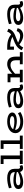

<svg xmlns="http://www.w3.org/2000/svg" viewBox="2592 -3318 740 5965"><g transform="rotate(-90 2962.5 -336.0)"><path d="M721 10Q686 10 658 -6.5Q630 -23 614 -54Q598 -85 598 -127V-256Q598 -304 575.5 -334.5Q553 -365 510 -379.5Q467 -394 405 -394Q332 -394 259.5 -380Q187 -366 114 -345L95 -428Q174 -454 252.5 -468.5Q331 -483 412 -483Q508 -483 572 -456.5Q636 -430 668 -379Q700 -328 700 -256V-145Q700 -113 713.5 -98.5Q727 -84 746 -84Q760 -84 771 -88Q782 -92 791 -97L817 -17Q801 -7 777.5 1.5Q754 10 721 10ZM286 13Q221 13 172.5 -4Q124 -21 97.5 -54.5Q71 -88 71 -136Q71 -188 105 -222Q139 -256 197 -273Q255 -290 328 -290Q418 -290 490 -275Q562 -260 624 -239V-177Q553 -196 484 -204.5Q415 -213 345 -213Q297 -213 262 -204.5Q227 -196 207.5 -180Q188 -164 188 -140Q188 -118 204 -103Q220 -88 249.5 -81Q279 -74 320 -74Q363 -74 413.5 -84Q464 -94 518 -114Q572 -134 624 -162L623 -96Q575 -63 519.5 -38.5Q464 -14 405 -0.5Q346 13 286 13Z M1001 -27V-686H1114V-27ZM849 0V-90H1262V0ZM850 -596V-686H1107V-596Z M1470 -27V-686H1583V-27ZM1318 0V-90H1731V0ZM1319 -596V-686H1576V-596Z M2162 14Q2092 14 2028 -1Q1964 -16 1914.5 -46.5Q1865 -77 1836 -122Q1807 -167 1807 -227Q1807 -287 1835 -334.5Q1863 -382 1912 -415Q1961 -448 2025.5 -465.5Q2090 -483 2164 -483Q2251 -483 2314.5 -464Q2378 -445 2413.5 -410Q2449 -375 2449 -327Q2449 -278 2413.5 -246Q2378 -214 2319 -198.5Q2260 -183 2190 -183Q2109 -183 2034.5 -200.5Q1960 -218 1889 -246V-311Q1964 -282 2035.5 -271Q2107 -260 2175 -260Q2221 -260 2257 -267Q2293 -274 2314.5 -289.5Q2336 -305 2336 -328Q2336 -361 2291 -380Q2246 -399 2167 -399Q2119 -399 2073.5 -388Q2028 -377 1991 -355.5Q1954 -334 1932 -303Q1910 -272 1910 -231Q1910 -184 1943.5 -148.5Q1977 -113 2034.5 -94.5Q2092 -76 2164 -76Q2246 -75 2309 -95.5Q2372 -116 2424 -149L2466 -75Q2429 -49 2382.5 -29Q2336 -9 2280.5 2.5Q2225 14 2162 14Z M3232 10Q3197 10 3169 -6.5Q3141 -23 3125 -54Q3109 -85 3109 -127V-256Q3109 -304 3086.5 -334.5Q3064 -365 3021 -379.5Q2978 -394 2916 -394Q2843 -394 2770.5 -380Q2698 -366 2625 -345L2606 -428Q2685 -454 2763.5 -468.5Q2842 -483 2923 -483Q3019 -483 3083 -456.5Q3147 -430 3179 -379Q3211 -328 3211 -256V-145Q3211 -113 3224.5 -98.5Q3238 -84 3257 -84Q3271 -84 3282 -88Q3293 -92 3302 -97L3328 -17Q3312 -7 3288.5 1.5Q3265 10 3232 10ZM2797 13Q2732 13 2683.5 -4Q2635 -21 2608.5 -54.5Q2582 -88 2582 -136Q2582 -188 2616 -222Q2650 -256 2708 -273Q2766 -290 2839 -290Q2929 -290 3001 -275Q3073 -260 3135 -239V-177Q3064 -196 2995 -204.5Q2926 -213 2856 -213Q2808 -213 2773 -204.5Q2738 -196 2718.5 -180Q2699 -164 2699 -140Q2699 -118 2715 -103Q2731 -88 2760.5 -81Q2790 -74 2831 -74Q2874 -74 2924.5 -84Q2975 -94 3029 -114Q3083 -134 3135 -162L3134 -96Q3086 -63 3030.5 -38.5Q2975 -14 2916 -0.5Q2857 13 2797 13Z M4072 0V-222Q4072 -253 4064.5 -282Q4057 -311 4040 -333Q4023 -355 3994 -367.5Q3965 -380 3923 -380Q3879 -380 3835.5 -363.5Q3792 -347 3752 -320Q3712 -293 3676.5 -259.5Q3641 -226 3612 -192V-283Q3647 -322 3685 -358Q3723 -394 3765.5 -422Q3808 -450 3854.5 -466.5Q3901 -483 3953 -483Q4016 -483 4060 -464Q4104 -445 4131.5 -410Q4159 -375 4172 -327.5Q4185 -280 4185 -224V0ZM3388 0V-90H3779V0ZM3540 0V-471H3654V0ZM3388 -381V-471H3629V-381ZM3947 0V-90H4324V0Z M4962 -484 5051 -444Q5034 -391 5006 -353Q4978 -315 4940.5 -288Q4903 -261 4855.5 -240.5Q4808 -220 4753 -201Q4686 -177 4632.5 -151Q4579 -125 4539 -86.5Q4499 -48 4470 14L4383 -31Q4407 -88 4443 -128Q4479 -168 4522 -196.5Q4565 -225 4611 -245.5Q4657 -266 4701 -282Q4750 -301 4791 -317.5Q4832 -334 4865 -355Q4898 -376 4922.5 -406.5Q4947 -437 4962 -484ZM4839 14Q4786 14 4734 -4.5Q4682 -23 4630 -55.5Q4578 -88 4523 -130L4554 -182Q4631 -134 4700 -107.5Q4769 -81 4831 -81Q4889 -81 4928 -110.5Q4967 -140 4979 -189L5070 -160Q5058 -104 5026 -65Q4994 -26 4946.5 -6Q4899 14 4839 14ZM4400 -273V-483H4471Q4552 -483 4615 -473Q4678 -463 4728.5 -444Q4779 -425 4822 -398Q4865 -371 4908 -337L4853 -290Q4821 -310 4784.5 -328Q4748 -346 4705 -360.5Q4662 -375 4610.5 -383Q4559 -391 4497 -391V-273Z M5820 10Q5785 10 5757 -6.5Q5729 -23 5713 -54Q5697 -85 5697 -127V-256Q5697 -304 5674.5 -334.5Q5652 -365 5609 -379.5Q5566 -394 5504 -394Q5431 -394 5358.5 -380Q5286 -366 5213 -345L5194 -428Q5273 -454 5351.5 -468.5Q5430 -483 5511 -483Q5607 -483 5671 -456.5Q5735 -430 5767 -379Q5799 -328 5799 -256V-145Q5799 -113 5812.5 -98.5Q5826 -84 5845 -84Q5859 -84 5870 -88Q5881 -92 5890 -97L5916 -17Q5900 -7 5876.5 1.5Q5853 10 5820 10ZM5385 13Q5320 13 5271.5 -4Q5223 -21 5196.5 -54.5Q5170 -88 5170 -136Q5170 -188 5204 -222Q5238 -256 5296 -273Q5354 -290 5427 -290Q5517 -290 5589 -275Q5661 -260 5723 -239V-177Q5652 -196 5583 -204.5Q5514 -213 5444 -213Q5396 -213 5361 -204.5Q5326 -196 5306.5 -180Q5287 -164 5287 -140Q5287 -118 5303 -103Q5319 -88 5348.5 -81Q5378 -74 5419 -74Q5462 -74 5512.5 -84Q5563 -94 5617 -114Q5671 -134 5723 -162L5722 -96Q5674 -63 5618.5 -38.5Q5563 -14 5504 -0.5Q5445 13 5385 13Z"/></g></svg>

Font: BioRhyme SemiExpanded Medium
Style: Regular
Weight: 500
Width: 6
Designer: Aoife Mooney
Foundry: Aoife Mooney Type
Version: Version 1.600;gftools[0.9.33]